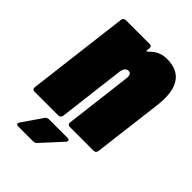

<svg xmlns="http://www.w3.org/2000/svg" viewBox="-206 -616 867 867"><g transform="rotate(45 227.5 -182.5)"><path d="M336 -528C317 -528 285 -524 256 -494C250 -487 244 -485 244 -489L246 -505C247 -514 242 -520 234 -520H80C72 -520 65 -514 64 -505L4 -15C3 -6 8 0 16 0H170C178 0 185 -6 186 -15L225 -335C228 -356 237 -367 252 -367C265 -367 271 -356 268 -335L229 -15C228 -6 233 0 242 0H395C404 0 410 -6 411 -15L452 -348C466 -459 434 -528 336 -528ZM76 163H172C180 163 185 160 191 154L277 60C286 50 282 42 270 42H152C144 42 138 45 133 52L69 145C61 156 64 163 76 163Z"/></g></svg>

Font: Barlow Condensed Black
Style: Italic
Weight: 900
Width: 3
Italic angle: -7°
Designer: Jeremy Tribby
Foundry: Tribby Type
Version: Version 1.422;hotconv 1.0.109;makeotfexe 2.5.65596